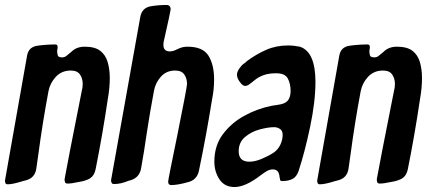

<svg xmlns="http://www.w3.org/2000/svg" viewBox="-34 -746 1738 773"><path d="M-3 -4Q-10 -4 -12 -8.5Q-14 -13 -14 -19L75 -522Q81 -557 117 -562Q153 -567 189 -567Q198 -567 198 -557Q198 -551 197.5 -548.5Q197 -546 196.5 -545Q196 -544 196 -543Q196 -531 198.5 -523Q201 -515 216 -515Q228 -515 237 -524L254 -538Q274 -558 307 -558Q348 -558 369.5 -541.5Q391 -525 399.5 -496Q408 -467 408 -431Q408 -392 400 -347Q379 -205 351 -65Q346 -40 330 -29Q314 -18 281 -13Q255 -7 238 -7Q230 -7 228 -12Q226 -17 226 -24L227 -30Q237 -87 295 -379Q299 -393 299 -408Q299 -430 288 -446Q277 -462 251 -462Q214 -462 190.5 -436.5Q167 -411 161 -378Q137 -250 120 -122L112 -66Q106 -29 70 -20L55 -16Q17 -4 -3 -4Z M655 -1Q643 -1 643 -15Q643 -23 680 -202Q719 -396 719 -408Q719 -430 708 -446Q697 -462 671 -462Q636 -462 614 -437.5Q592 -413 586 -381Q570 -296 557 -211Q547 -140 534 -68Q527 -27 483 -18Q453 -5 424 -5Q414 -5 413 -20L531 -679Q538 -715 574 -721Q605 -726 636 -726Q653 -726 653 -708Q653 -702 625 -578Q624 -575 624 -564Q624 -540 649 -539Q664 -539 682 -549L687 -551Q702 -558 721 -558Q783 -558 805.5 -521.5Q828 -485 828 -426Q828 -386 820 -347Q797 -203 767 -59Q759 -20 720 -12L705 -8Q676 -1 655 -1Z M910 7Q870 7 849.5 -24Q829 -55 829 -95Q829 -159 862.5 -204.5Q896 -250 948 -279Q1000 -308 1059 -320H1061Q1067 -322 1073 -322L1096 -326Q1119 -331 1127.5 -345Q1136 -359 1136 -380Q1136 -408 1125 -429.5Q1114 -451 1078 -451Q1048 -451 1027.5 -443.5Q1007 -436 993.5 -425Q980 -414 970.5 -407Q961 -400 953 -400Q943 -400 931.5 -416Q920 -432 920 -445Q920 -456 929 -469.5Q938 -483 948 -490Q955 -494 960 -500Q998 -528 1038 -545.5Q1078 -563 1126 -563Q1149 -563 1173 -558Q1236 -538 1236 -416Q1236 -337 1214.5 -235Q1193 -133 1168 -57Q1160 -34 1143.5 -25.5Q1127 -17 1102 -17Q1095 -17 1094 -21Q1093 -25 1093 -26Q1093 -27 1092.5 -29.5Q1092 -32 1091.5 -33Q1091 -34 1091 -37.5Q1091 -41 1090 -42Q1086 -64 1064 -64Q1052 -64 1040 -57Q1028 -50 1015 -40Q954 7 910 7ZM970 -95Q993 -95 1021 -107Q1049 -119 1067 -131Q1085 -143 1094.5 -163Q1104 -183 1104 -203Q1104 -220 1093 -227Q1082 -234 1070 -234Q1046 -234 1012 -225Q978 -216 952.5 -194.5Q927 -173 927 -137Q927 -95 970 -95Z M1254 -4Q1247 -4 1245 -8.5Q1243 -13 1243 -19L1332 -522Q1338 -557 1374 -562Q1410 -567 1446 -567Q1455 -567 1455 -557Q1455 -551 1454.5 -548.5Q1454 -546 1453.5 -545Q1453 -544 1453 -543Q1453 -531 1455.5 -523Q1458 -515 1473 -515Q1485 -515 1494 -524L1511 -538Q1531 -558 1564 -558Q1605 -558 1626.5 -541.5Q1648 -525 1656.5 -496Q1665 -467 1665 -431Q1665 -392 1657 -347Q1636 -205 1608 -65Q1603 -40 1587 -29Q1571 -18 1538 -13Q1512 -7 1495 -7Q1487 -7 1485 -12Q1483 -17 1483 -24L1484 -30Q1494 -87 1552 -379Q1556 -393 1556 -408Q1556 -430 1545 -446Q1534 -462 1508 -462Q1471 -462 1447.5 -436.5Q1424 -411 1418 -378Q1394 -250 1377 -122L1369 -66Q1363 -29 1327 -20L1312 -16Q1274 -4 1254 -4Z"/></svg>

Font: Bangerz
Style: Regular
Weight: 400
Designer: vernon adams
Foundry: Vernon Adams
Version: Version 2.10;February 7, 2025;FontCreator 13.0.0.2683 64-bit